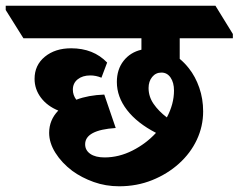

<svg xmlns="http://www.w3.org/2000/svg" viewBox="-88 -646 835 672"><path d="M329 6Q282 6 240 -9Q198 -24 165 -48Q128 -76 106 -111Q84 -146 84 -181Q84 -226 116 -259Q77 -275 55 -304.5Q33 -334 33 -370Q33 -418 69 -447.5Q105 -477 161 -477Q239 -477 287 -427L267 -374Q248 -382 228 -382Q201 -382 184 -368.5Q167 -355 167 -332Q167 -313 179 -297Q221 -313 277 -315L317 -198Q210 -191 210 -141Q210 -120 228 -107.5Q246 -95 278 -95Q328 -95 375.5 -119Q423 -143 458 -181Q392 -215 356.5 -261Q321 -307 321 -359Q321 -403 344.5 -433Q368 -463 407 -472V-512H-6L-68 -611V-626H666L727 -527V-512H541V-440Q558 -426 573 -407Q596 -378 609.5 -339Q623 -300 623 -256Q623 -204 601 -157Q579 -110 538.5 -73.5Q498 -37 444.5 -15.5Q391 6 329 6ZM432 -338Q432 -308 449.5 -282.5Q467 -257 496 -235Q521 -282 521 -329Q521 -357 509 -374.5Q497 -392 477 -392Q457 -392 444.5 -376.5Q432 -361 432 -338Z"/></svg>

Font: Noto Serif Devanagari ExtraBold
Style: Regular
Weight: 800
Designer: Universal Thirst, Indian Type Foundry and the Monotype Design Team
Foundry: Monotype Imaging Inc.
Version: Version 2.004; ttfautohint (v1.8.4.7-5d5b)